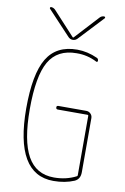

<svg xmlns="http://www.w3.org/2000/svg" viewBox="-103 -1009 705 1079"><g transform="rotate(10 250.0 -470.0)"><path d="M224.6 -800.8 93.8 -940.4Q91.8 -943.4 93.3 -946.8Q94.7 -950.2 98.6 -950.2Q111.3 -950.2 122.1 -940.4L248 -803.7H250H252L377.9 -940.4Q387.7 -950.2 401.4 -950.2Q405.3 -950.2 407.2 -946.8Q409.2 -943.4 406.2 -940.4L275.4 -800.8Q264.6 -790 250 -790Q235.4 -790 224.6 -800.8ZM280.3 9.8Q60.5 9.8 59.6 -365.2Q59.6 -562.5 113.3 -651.4Q167 -740.2 285.2 -740.2Q343.8 -740.2 401.4 -713.9Q410.2 -710 410.2 -698.2Q410.2 -694.3 407.2 -692.4Q404.3 -690.4 401.4 -692.4Q346.7 -720.7 285.2 -719.7Q175.8 -719.7 127.9 -636.7Q80.1 -553.7 80.1 -365.2Q80.1 -184.6 128.9 -97.2Q177.7 -9.8 280.3 -9.8Q349.6 -9.8 406.2 -39.1Q410.2 -40 410.2 -45.9V-384.8Q410.2 -389.6 405.3 -389.6H235.4Q225.6 -389.6 225.1 -399.9Q224.6 -410.2 235.4 -410.2H394.5Q409.2 -410.2 419.4 -399.9Q429.7 -389.6 429.7 -375V-65.4Q429.7 -27.3 399.4 -12.7Q346.7 9.8 280.3 9.8Z"/></g></svg>

Font: Rounded-L Mgen+ 2m thin
Style: Regular
Weight: 100
Designer: [Source Han Sans]
Ryoko NISHIZUKA  (kana & ideographs); Paul D. Hunt (Latin, Greek & Cyrillic); Wenlong ZHANG  (bopomofo
Version: Version 1.059.20150602